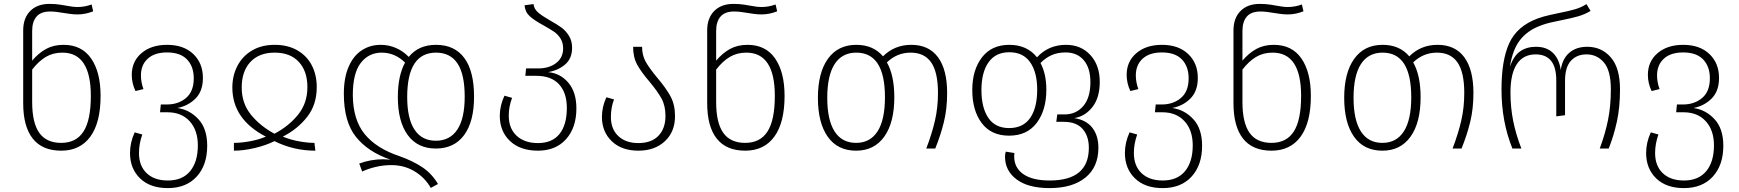

<svg xmlns="http://www.w3.org/2000/svg" viewBox="-20 -762 8923 985"><path d="M496 -270Q496 -133 443.5 -61Q391 11 294 11Q197 11 148 -51Q99 -113 99 -233V-606Q99 -669 135 -705.5Q171 -742 234 -742Q264 -742 289.5 -738Q315 -734 319 -733Q354 -726 378 -726Q414 -726 450 -739L458 -704Q418 -688 378 -688Q357 -688 337 -691Q317 -694 310 -695Q266 -703 237 -703Q190 -703 167.5 -677Q145 -651 145 -603V-451Q178 -490 216.5 -511Q255 -532 306 -532Q399 -532 447.5 -462Q496 -392 496 -270ZM446 -270Q446 -492 300 -492Q252 -492 215 -470Q178 -448 145 -405V-239Q145 -132 181.5 -80.5Q218 -29 294 -29Q371 -29 408.5 -87.5Q446 -146 446 -270Z M1043 -14Q1043 85 989 144Q935 203 841 203Q750 203 698.5 153Q647 103 647 23Q647 -31 671 -83L710 -72Q693 -24 693 23Q693 89 732.5 126.5Q772 164 841 164Q916 164 955.5 116Q995 68 995 -16Q995 -94 953 -140Q911 -186 839 -186H801L805 -226H836Q895 -226 934.5 -259.5Q974 -293 974 -360Q974 -421 939.5 -457Q905 -493 837 -493Q773 -493 738 -461Q703 -429 703 -375Q703 -340 716 -305L675 -295Q656 -335 656 -378Q656 -447 706 -489.5Q756 -532 837 -532Q922 -532 971.5 -485Q1021 -438 1021 -362Q1021 -295 983.5 -257Q946 -219 890 -208Q953 -199 998 -150.5Q1043 -102 1043 -14Z M1389 -532Q1457 -532 1506 -503.5Q1555 -475 1580 -426Q1605 -377 1605 -315Q1605 -225 1556 -162.5Q1507 -100 1431 -61Q1470 -45 1514 -37Q1558 -29 1593 -29L1598 11Q1486 11 1388 -38Q1344 -16 1286.5 -2.5Q1229 11 1180 11V-29Q1216 -29 1261 -37Q1306 -45 1344 -61Q1172 -150 1172 -313Q1172 -374 1198 -424Q1224 -474 1273 -503Q1322 -532 1389 -532ZM1388 -76Q1462 -115 1509.5 -174Q1557 -233 1557 -315Q1557 -397 1513 -444.5Q1469 -492 1389 -492Q1309 -492 1264.5 -444Q1220 -396 1220 -313Q1220 -232 1267.5 -173.5Q1315 -115 1388 -76Z M2021 -264Q2021 -373 2058 -441Q2006 -492 1938 -492Q1872 -492 1831 -439.5Q1790 -387 1790 -274Q1791 -148 1850.5 -74.5Q1910 -1 2029 39Q2097 63 2146 95.5Q2195 128 2227 182L2190 202Q2160 149 2107 117Q2054 85 1988 85Q1948 85 1909 94Q1870 103 1838 118L1823 77Q1882 55 1947 55Q1959 55 1983 57Q1867 17 1805.5 -60.5Q1744 -138 1744 -281Q1744 -363 1768.5 -419.5Q1793 -476 1836 -504Q1879 -532 1933 -532Q1974 -532 2011 -516Q2048 -500 2077 -470Q2127 -532 2217 -532Q2312 -532 2362 -464.5Q2412 -397 2412 -266Q2412 -138 2361 -69Q2310 0 2216 0Q2122 0 2071.5 -69.5Q2021 -139 2021 -264ZM2069 -264Q2069 -154 2106.5 -97Q2144 -40 2216 -40Q2288 -40 2326 -97Q2364 -154 2364 -266Q2364 -381 2327 -436.5Q2290 -492 2217 -492Q2069 -492 2069 -264Z M2937 -206Q2937 -107 2884 -48Q2831 11 2740 11Q2649 11 2596.5 -38.5Q2544 -88 2544 -168Q2544 -220 2568 -271L2607 -260Q2590 -214 2590 -169Q2590 -103 2630.5 -65.5Q2671 -28 2740 -28Q2813 -28 2850.5 -75Q2888 -122 2888 -208Q2888 -286 2848 -329.5Q2808 -373 2732 -373H2675L2679 -411H2741Q2797 -411 2833 -438.5Q2869 -466 2869 -514Q2869 -543 2855.5 -564.5Q2842 -586 2822 -599.5Q2802 -613 2768 -632Q2722 -657 2698 -678.5Q2674 -700 2671 -735L2717 -741Q2720 -716 2740 -698.5Q2760 -681 2802 -657Q2838 -637 2860.5 -620.5Q2883 -604 2899 -578Q2915 -552 2915 -517Q2915 -462 2879.5 -431.5Q2844 -401 2792 -392Q2855 -386 2896 -337.5Q2937 -289 2937 -206Z M3352 -363Q3397 -310 3420 -267.5Q3443 -225 3443 -166Q3443 -86 3391 -37.5Q3339 11 3255 11Q3169 11 3118.5 -37.5Q3068 -86 3068 -162Q3068 -214 3091 -263L3130 -252Q3114 -210 3114 -162Q3114 -100 3152 -64Q3190 -28 3255 -28Q3322 -28 3358 -65.5Q3394 -103 3394 -167Q3394 -220 3373.5 -257Q3353 -294 3312 -343Q3270 -392 3249 -430Q3228 -468 3228 -522H3274Q3274 -478 3293 -444.5Q3312 -411 3352 -363Z M4005 -270Q4005 -133 3952.5 -61Q3900 11 3803 11Q3706 11 3657 -51Q3608 -113 3608 -233V-606Q3608 -669 3644 -705.5Q3680 -742 3743 -742Q3773 -742 3798.5 -738Q3824 -734 3828 -733Q3863 -726 3887 -726Q3923 -726 3959 -739L3967 -704Q3927 -688 3887 -688Q3866 -688 3846 -691Q3826 -694 3819 -695Q3775 -703 3746 -703Q3699 -703 3676.5 -677Q3654 -651 3654 -603V-451Q3687 -490 3725.5 -511Q3764 -532 3815 -532Q3908 -532 3956.5 -462Q4005 -392 4005 -270ZM3955 -270Q3955 -492 3809 -492Q3761 -492 3724 -470Q3687 -448 3654 -405V-239Q3654 -132 3690.5 -80.5Q3727 -29 3803 -29Q3880 -29 3917.5 -87.5Q3955 -146 3955 -270Z M4839 -285Q4839 -204 4822.5 -136.5Q4806 -69 4778 0H4732Q4761 -76 4776.5 -143Q4792 -210 4792 -285Q4792 -392 4757 -442Q4722 -492 4652 -492Q4582 -492 4530 -442Q4568 -375 4568 -263Q4568 -133 4516.5 -61Q4465 11 4372 11Q4277 11 4226.5 -60.5Q4176 -132 4176 -260Q4176 -389 4227.5 -460.5Q4279 -532 4373 -532Q4460 -532 4510 -473Q4569 -532 4655 -532Q4745 -532 4792 -468.5Q4839 -405 4839 -285ZM4520 -263Q4520 -492 4373 -492Q4300 -492 4262 -433.5Q4224 -375 4224 -260Q4224 -147 4261.5 -88Q4299 -29 4372 -29Q4444 -29 4482 -88Q4520 -147 4520 -263Z M5615 -4Q5615 95 5548.5 149Q5482 203 5365 203Q5255 203 5195.5 158.5Q5136 114 5136 42Q5136 26 5140 16L5184 23Q5183 28 5183 40Q5183 99 5230 131.5Q5277 164 5365 164Q5566 164 5566 -4Q5566 -64 5534 -100.5Q5502 -137 5437 -137H5399L5404 -175H5442Q5500 -175 5537 -217.5Q5574 -260 5574 -341Q5574 -413 5540 -453Q5506 -493 5447 -493Q5407 -493 5376 -479.5Q5345 -466 5318 -439Q5348 -382 5348 -302Q5348 -197 5298.5 -131.5Q5249 -66 5157 -66Q5065 -66 5016.5 -130.5Q4968 -195 4968 -300Q4968 -403 5017.5 -467.5Q5067 -532 5158 -532Q5249 -532 5300 -468Q5359 -532 5449 -532Q5526 -532 5574 -479.5Q5622 -427 5622 -342Q5622 -261 5584.5 -213Q5547 -165 5491 -156Q5552 -147 5583.5 -107Q5615 -67 5615 -4ZM5301 -302Q5301 -391 5265 -442.5Q5229 -494 5158 -494Q5088 -494 5051.5 -442.5Q5015 -391 5015 -300Q5015 -209 5050.5 -157Q5086 -105 5157 -105Q5229 -105 5265 -157Q5301 -209 5301 -302Z M6147 -14Q6147 85 6093 144Q6039 203 5945 203Q5854 203 5802.5 153Q5751 103 5751 23Q5751 -31 5775 -83L5814 -72Q5797 -24 5797 23Q5797 89 5836.5 126.5Q5876 164 5945 164Q6020 164 6059.5 116Q6099 68 6099 -16Q6099 -94 6057 -140Q6015 -186 5943 -186H5905L5909 -226H5940Q5999 -226 6038.5 -259.5Q6078 -293 6078 -360Q6078 -421 6043.5 -457Q6009 -493 5941 -493Q5877 -493 5842 -461Q5807 -429 5807 -375Q5807 -340 5820 -305L5779 -295Q5760 -335 5760 -378Q5760 -447 5810 -489.5Q5860 -532 5941 -532Q6026 -532 6075.5 -485Q6125 -438 6125 -362Q6125 -295 6087.5 -257Q6050 -219 5994 -208Q6057 -199 6102 -150.5Q6147 -102 6147 -14Z M6705 -270Q6705 -133 6652.5 -61Q6600 11 6503 11Q6406 11 6357 -51Q6308 -113 6308 -233V-606Q6308 -669 6344 -705.5Q6380 -742 6443 -742Q6473 -742 6498.5 -738Q6524 -734 6528 -733Q6563 -726 6587 -726Q6623 -726 6659 -739L6667 -704Q6627 -688 6587 -688Q6566 -688 6546 -691Q6526 -694 6519 -695Q6475 -703 6446 -703Q6399 -703 6376.5 -677Q6354 -651 6354 -603V-451Q6387 -490 6425.5 -511Q6464 -532 6515 -532Q6608 -532 6656.5 -462Q6705 -392 6705 -270ZM6655 -270Q6655 -492 6509 -492Q6461 -492 6424 -470Q6387 -448 6354 -405V-239Q6354 -132 6390.5 -80.5Q6427 -29 6503 -29Q6580 -29 6617.5 -87.5Q6655 -146 6655 -270Z M7539 -285Q7539 -204 7522.5 -136.5Q7506 -69 7478 0H7432Q7461 -76 7476.5 -143Q7492 -210 7492 -285Q7492 -392 7457 -442Q7422 -492 7352 -492Q7282 -492 7230 -442Q7268 -375 7268 -263Q7268 -133 7216.5 -61Q7165 11 7072 11Q6977 11 6926.5 -60.5Q6876 -132 6876 -260Q6876 -389 6927.5 -460.5Q6979 -532 7073 -532Q7160 -532 7210 -473Q7269 -532 7355 -532Q7445 -532 7492 -468.5Q7539 -405 7539 -285ZM7220 -263Q7220 -492 7073 -492Q7000 -492 6962 -433.5Q6924 -375 6924 -260Q6924 -147 6961.5 -88Q6999 -29 7072 -29Q7144 -29 7182 -88Q7220 -147 7220 -263Z M7683 -303Q7683 -454 7723 -541Q7763 -628 7868 -667Q7898 -678 7933 -685.5Q7968 -693 7977 -695Q8028 -705 8060.5 -714.5Q8093 -724 8119 -741L8140 -706Q8110 -688 8077 -678.5Q8044 -669 7994 -659Q7986 -657 7949 -649.5Q7912 -642 7879 -629Q7816 -605 7778 -556.5Q7740 -508 7726 -419Q7745 -475 7778.5 -498.5Q7812 -522 7860 -522Q7914 -522 7946.5 -491Q7979 -460 7987 -403Q7995 -460 8030.5 -491Q8066 -522 8123 -522Q8196 -522 8243.5 -468Q8291 -414 8291 -303Q8291 -212 8275 -138.5Q8259 -65 8233 0H8187Q8215 -75 8229.5 -146.5Q8244 -218 8244 -303Q8244 -400 8208.5 -441.5Q8173 -483 8119 -483Q8069 -483 8039 -450Q8009 -417 8009 -348V-171L7964 -165V-350Q7964 -483 7858 -483Q7795 -483 7762 -433.5Q7729 -384 7729 -287Q7729 -211 7743 -141.5Q7757 -72 7785 0H7739Q7683 -138 7683 -303Z M8821 -14Q8821 85 8767 144Q8713 203 8619 203Q8528 203 8476.5 153Q8425 103 8425 23Q8425 -31 8449 -83L8488 -72Q8471 -24 8471 23Q8471 89 8510.5 126.5Q8550 164 8619 164Q8694 164 8733.5 116Q8773 68 8773 -16Q8773 -94 8731 -140Q8689 -186 8617 -186H8579L8583 -226H8614Q8673 -226 8712.5 -259.5Q8752 -293 8752 -360Q8752 -421 8717.5 -457Q8683 -493 8615 -493Q8551 -493 8516 -461Q8481 -429 8481 -375Q8481 -340 8494 -305L8453 -295Q8434 -335 8434 -378Q8434 -447 8484 -489.5Q8534 -532 8615 -532Q8700 -532 8749.5 -485Q8799 -438 8799 -362Q8799 -295 8761.5 -257Q8724 -219 8668 -208Q8731 -199 8776 -150.5Q8821 -102 8821 -14Z"/></svg>

Font: FiraGO ExtraLight
Style: Regular
Weight: 200
Designer: bBox Type
Foundry: bBox Type GmbH
Version: Version 1.001